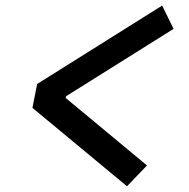

<svg xmlns="http://www.w3.org/2000/svg" viewBox="-20 -668 660 672"><path d="M547.5 -648.5 110 -374 93.5 -290.5 424.5 -16 494.5 -89 210 -325 211 -331 587.5 -567Z"/></svg>

Font: Monaspace Krypton Medium
Style: Italic
Weight: 500
Italic angle: -11°
Designer: Riley Cran & the Lettermatic Team
Foundry: Lettermatic
Version: Version 1.101 (Monaspace Krypton)